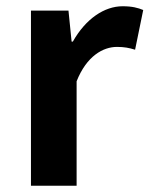

<svg xmlns="http://www.w3.org/2000/svg" viewBox="-20 -594 478 614"><path d="M79 0H225V-334C257 -415 310 -444 354 -444C377 -444 393 -441 412 -435L438 -562C421 -569 403 -574 372 -574C314 -574 254 -534 213 -461H209L199 -560H79Z"/></svg>

Font: Noto Sans T Chinese Bold
Style: Bold
Weight: 700
Designer: Ryoko NISHIZUKA (kana & ideographs); Paul D. Hunt (Latin, Greek & Cyrillic); Wenlong ZHANG (bopomofo); Sandoll Communica
Foundry: Adobe Systems Incorporated
Version: Version 1.000;PS 1;hotconv 1.0.78;makeotf.lib2.5.61930